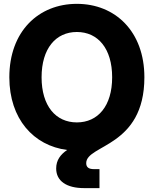

<svg xmlns="http://www.w3.org/2000/svg" viewBox="-20 -759 787 983"><path d="M373.5 -132.3C265.6 -132.3 192.9 -216.3 192.9 -363.3C192.9 -510.7 265.6 -595.2 373.5 -595.2C481.4 -595.2 554.2 -510.7 554.2 -363.3C554.2 -216.3 481.4 -132.3 373.5 -132.3ZM410.6 204.1H489.3V106.9H460.9C434.1 106.9 421.4 97.2 421.4 76.2C421.4 -19.5 719.2 -4.9 719.2 -363.3C719.2 -598.1 569.8 -739.3 373.5 -739.3C176.8 -739.3 27.8 -598.1 27.8 -363.3C27.8 -149.9 152.3 -13.2 323.7 8.8C289.6 32.2 267.6 61 267.6 103.5C267.6 168 320.8 204.1 410.6 204.1Z"/></svg>

Font: Raveo Display
Style: Bold
Weight: 700
Designer: Jakub Foglar, Rasmus Andersson (Inter)
Foundry: Jakubfoglar.com
Version: Version 1.100;Glyphs 3.2.3 (3260)